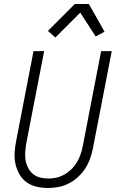

<svg xmlns="http://www.w3.org/2000/svg" viewBox="-20 -925 590 957"><path d="M219 12Q189 12 161.5 5.5Q134 -1 112 -17Q90 -33 76.5 -57Q63 -81 57 -108.5Q51 -136 53 -165.5Q55 -195 61 -225L147 -670H200L112 -216Q108 -194 106 -172Q104 -150 107 -129.5Q110 -109 119 -90.5Q128 -72 143 -59Q158 -46 178.5 -40.5Q199 -35 221 -35Q241 -35 261 -39.5Q281 -44 300 -54.5Q319 -65 335.5 -81Q352 -97 363 -115.5Q374 -134 381 -154Q388 -174 392 -194L484 -670H537L443 -185Q438 -160 429 -134.5Q420 -109 405 -85.5Q390 -62 368.5 -42.5Q347 -23 322.5 -10.5Q298 2 271.5 7Q245 12 219 12ZM256 -738 219 -771 353 -905H423L501 -767L457 -743L380 -862Z"/></svg>

Font: Lode Dark Term
Style: Italic
Weight: 400
Italic angle: -11°
Monospace: yes
Designer: Belleve Invis
Foundry: Belleve Invis
Version: Version 29.2.0